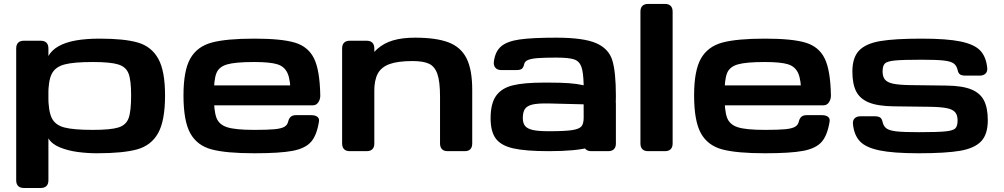

<svg xmlns="http://www.w3.org/2000/svg" viewBox="-20 -770 5114 978"><path d="M226 -66.5V-483.9Q243.4 -515 279 -534.9Q314.6 -554.8 366.6 -564Q418.5 -573.2 488.2 -573.2Q614 -573.2 682.8 -553.1Q751.6 -532.9 786.1 -471Q820.7 -409.2 820.7 -284.2Q820.7 -155 785.5 -92.1Q750.4 -29.3 679.1 -9.3Q607.7 10.7 473.5 10.7Q425.6 10.7 375.8 4.2Q326.1 -2.4 284.4 -19.5Q242.8 -36.6 226 -66.5ZM453 -108.4Q544 -108.4 583.1 -120.7Q622.2 -132.9 635 -167.9Q647.9 -202.8 647.9 -284.2Q647.9 -361.3 634.9 -395.3Q621.9 -429.3 582.5 -441.7Q543.1 -454.1 453 -454.1Q354.5 -454.1 307.9 -441.5Q261.3 -428.8 243.7 -393.9Q226 -359 226 -284.2Q226 -205.2 243.5 -169.1Q261 -133.1 307.4 -120.8Q353.7 -108.4 453 -108.4ZM226.6 -523.4V148.4Q226.6 167.5 216.6 177.5Q206.5 187.5 187.5 187.5H101.6Q82.5 187.5 72.5 177.5Q62.5 167.5 62.5 148.4V-523.4Q62.5 -542.5 72.5 -552.5Q82.5 -562.5 101.6 -562.5H187.5Q206.5 -562.5 216.6 -552.5Q226.6 -542.5 226.6 -523.4Z M914.6 -284.2Q914.6 -410.3 949.2 -471.6Q983.9 -532.9 1058.2 -553.1Q1132.4 -573.2 1275.3 -573.2Q1414.4 -573.2 1482.3 -552.8Q1550.2 -532.3 1579.6 -472.3Q1609.1 -412.2 1611.4 -283.9Q1611.8 -264.9 1601.7 -249.3Q1591.5 -233.6 1573.8 -233.6H1499Q1487.4 -233.6 1478.6 -241.3Q1469.7 -248.9 1465 -260.9Q1460.3 -272.9 1460.3 -285.2Q1460.4 -361 1445.1 -396.1Q1429.8 -431.2 1392.5 -442.6Q1355.3 -454.1 1275.3 -454.1Q1178.2 -454.1 1136.5 -441.8Q1094.8 -429.6 1082 -396.5Q1069.2 -363.4 1069.2 -287.1Q1069.2 -206.3 1082.2 -170.9Q1095.1 -135.5 1136.8 -122Q1178.4 -108.4 1275.3 -108.4Q1343 -108.4 1377.9 -111.7Q1412.9 -115 1428.7 -124.2Q1444.4 -133.3 1448.2 -152.1Q1452.3 -168.1 1461.7 -175.7Q1471.1 -183.4 1487.4 -183.4H1565.8Q1585.6 -183.4 1596.3 -175.2Q1607 -167 1604.9 -152.1Q1593.8 -80.7 1564.2 -47.2Q1534.7 -13.8 1470 -1.5Q1405.4 10.7 1275.3 10.7Q1131.2 10.7 1057.4 -9.1Q983.6 -29 949.1 -91.4Q914.6 -153.8 914.6 -284.2ZM993.6 -335H1547Q1562.3 -335 1570.8 -329.7Q1579.3 -324.4 1582.7 -313.7Q1586 -303 1586 -284.2Q1586 -278.2 1585.6 -271.2Q1585.4 -256.6 1582.7 -249Q1580 -241.4 1572.9 -237.4Q1565.9 -233.4 1552.8 -233.4H993.6Q978.2 -233.4 969.7 -238.7Q961.2 -243.9 957.9 -254.6Q954.5 -265.3 954.5 -284.2Q954.5 -303 957.9 -313.7Q961.2 -324.4 969.7 -329.7Q978.2 -335 993.6 -335Z M1722.7 -39.1V-523.4Q1722.7 -542.5 1732.7 -552.5Q1742.7 -562.5 1761.7 -562.5H1847.7Q1866.7 -562.5 1876.7 -552.5Q1886.7 -542.5 1886.7 -523.4V-39.1Q1886.7 -20 1876.7 -10Q1866.7 0 1847.7 0H1761.7Q1742.7 0 1732.7 -10Q1722.7 -20 1722.7 -39.1ZM2221.4 -39.1V-278.2Q2221.4 -354.8 2207.9 -393.2Q2194.4 -431.6 2165.3 -445.3Q2136.1 -459 2081.7 -459Q2006.2 -459 1963.9 -443.5Q1921.7 -427.9 1904.1 -394.6Q1886.4 -361.3 1886.4 -304.2L1845.4 -443.8Q1868.9 -491.5 1902.2 -521Q1935.5 -550.5 1982.2 -564.3Q2028.9 -578.1 2093.5 -578.1Q2202.1 -578.1 2264.9 -554.1Q2327.8 -530 2356.6 -472.6Q2385.4 -415.1 2385.4 -312.5V-39.1Q2385.4 -20 2375.7 -10Q2366 0 2347.9 0H2260.4Q2241.4 0 2231.4 -10Q2221.4 -20 2221.4 -39.1Z M2479 -167.5Q2479 -242.7 2506.7 -281.7Q2534.4 -320.8 2591 -335Q2647.6 -349.2 2749 -349.2H2778.3Q2836.6 -349.1 2876.1 -346.4Q2915.6 -343.8 2953.1 -335.7Q2951.7 -401.9 2941.2 -430.4Q2930.7 -459 2903.3 -467.8Q2876 -476.6 2812.4 -476.6Q2752.7 -476.6 2719.4 -474Q2686 -471.4 2669.7 -464.5Q2653.3 -457.5 2650.2 -443.9Q2646.4 -426 2637.9 -419.5Q2629.5 -413.1 2610.7 -413.1H2533.1Q2513.8 -413.1 2503.6 -424.7Q2493.4 -436.2 2495.5 -455.5Q2502.3 -508.5 2533.1 -534.2Q2563.8 -560 2627.2 -569Q2690.7 -578.1 2812.4 -578.1Q2952.4 -578.1 3016.5 -550.2Q3080.5 -522.4 3098.8 -463.3Q3117.2 -404.2 3117.2 -281.2Q3117.2 -157.3 3085.9 -98.2Q3054.6 -39.1 2984.5 -19.5Q2914.4 0 2775.4 0Q2656.7 0 2594.2 -14.3Q2531.7 -28.6 2505.4 -64.2Q2479 -99.8 2479 -167.5ZM2953.1 -171.9 2952.9 -238.6 2775.2 -243Q2719.1 -244.1 2691.7 -237.4Q2664.2 -230.7 2653.5 -214.4Q2642.9 -198.1 2643.1 -167.5Q2643.3 -142.7 2654.5 -128.7Q2665.8 -114.6 2693.1 -108.1Q2720.4 -101.6 2775.4 -101.6Q2857.9 -101.6 2894.4 -107.2Q2930.9 -112.9 2942.1 -126.8Q2953.3 -140.7 2953.1 -171.9ZM2953.1 -39.1V-242.2Q2953.1 -261.2 2963.1 -271.2Q2973.1 -281.2 2992.2 -281.2H3078.1Q3097.2 -281.2 3107.2 -271.2Q3117.2 -261.2 3117.2 -242.2V-39.1Q3117.2 -20 3107.2 -10Q3097.2 0 3078.1 0H2992.2Q2973.1 0 2963.1 -10Q2953.1 -20 2953.1 -39.1Z M3242.2 -39.1V-710.9Q3242.2 -730 3252.2 -740Q3262.2 -750 3281.2 -750H3367.2Q3386.2 -750 3396.2 -740Q3406.2 -730 3406.2 -710.9V-39.1Q3406.2 -20 3396.2 -10Q3386.2 0 3367.2 0H3281.2Q3262.2 0 3252.2 -10Q3242.2 -20 3242.2 -39.1Z M3515.6 -284.2Q3515.6 -410.3 3550.3 -471.6Q3585 -532.9 3659.2 -553.1Q3733.5 -573.2 3876.4 -573.2Q4015.4 -573.2 4083.3 -552.8Q4151.3 -532.3 4180.7 -472.3Q4210.2 -412.2 4212.5 -283.9Q4212.9 -264.9 4202.7 -249.3Q4192.6 -233.6 4174.9 -233.6H4100.1Q4088.5 -233.6 4079.6 -241.3Q4070.8 -248.9 4066.1 -260.9Q4061.3 -272.9 4061.3 -285.2Q4061.5 -361 4046.2 -396.1Q4030.9 -431.2 3993.6 -442.6Q3956.3 -454.1 3876.4 -454.1Q3779.3 -454.1 3737.6 -441.8Q3695.9 -429.6 3683.1 -396.5Q3670.3 -363.4 3670.3 -287.1Q3670.3 -206.3 3683.3 -170.9Q3696.2 -135.5 3737.8 -122Q3779.5 -108.4 3876.4 -108.4Q3944 -108.4 3979 -111.7Q4014 -115 4029.7 -124.2Q4045.5 -133.3 4049.3 -152.1Q4053.4 -168.1 4062.8 -175.7Q4072.2 -183.4 4088.5 -183.4H4166.9Q4186.7 -183.4 4197.4 -175.2Q4208.1 -167 4206 -152.1Q4194.8 -80.7 4165.3 -47.2Q4135.7 -13.8 4071.1 -1.5Q4006.4 10.7 3876.4 10.7Q3732.2 10.7 3658.4 -9.1Q3584.7 -29 3550.1 -91.4Q3515.6 -153.8 3515.6 -284.2ZM3594.6 -335H4148Q4163.4 -335 4171.9 -329.7Q4180.4 -324.4 4183.7 -313.7Q4187.1 -303 4187.1 -284.2Q4187.1 -278.2 4186.7 -271.2Q4186.4 -256.6 4183.7 -249Q4181.1 -241.4 4174 -237.4Q4167 -233.4 4153.9 -233.4H3594.6Q3579.3 -233.4 3570.8 -238.7Q3562.3 -243.9 3558.9 -254.6Q3555.6 -265.3 3555.6 -284.2Q3555.6 -303 3558.9 -313.7Q3562.3 -324.4 3570.8 -329.7Q3579.3 -335 3594.6 -335Z M4324.7 -138.2Q4322.8 -156.7 4333.3 -167.2Q4343.8 -177.7 4363.3 -177.7H4435.3Q4454 -177.7 4463.1 -171.6Q4472.2 -165.5 4475.3 -149.9Q4480.5 -126.5 4495.8 -115.6Q4511 -104.7 4547 -100.7Q4583 -96.7 4658.9 -96.7Q4756.2 -96.7 4795.6 -100.7Q4834.9 -104.7 4846.3 -116.2Q4857.7 -127.7 4857.7 -156.6Q4857.7 -183.7 4845.3 -198.2Q4832.9 -212.8 4803.6 -218.9Q4774.3 -225 4719.8 -226L4532.2 -228.4Q4451.4 -229.4 4405.8 -248Q4360.3 -266.7 4341 -304.7Q4321.8 -342.7 4321.8 -405.3Q4321.8 -476.8 4355.9 -512.5Q4390 -548.1 4463.5 -560.7Q4536.9 -573.2 4674.5 -573.2Q4803.2 -573.2 4873.3 -558.6Q4943.4 -544 4973.2 -512.4Q5003 -480.7 5008.7 -424.3Q5010.6 -405.8 5000.1 -395.3Q4989.6 -384.8 4970.1 -384.8H4898.1Q4879.4 -384.8 4870.3 -390.9Q4861.2 -397 4858.1 -412.6Q4852.9 -436 4837.6 -446.9Q4822.4 -457.8 4786.4 -461.8Q4750.4 -465.8 4674.5 -465.8Q4577.1 -465.8 4537.8 -461.8Q4498.5 -457.8 4487.1 -446.3Q4475.7 -434.8 4475.7 -405.9Q4475.7 -378.8 4488.1 -364.3Q4500.5 -349.7 4529.8 -343.6Q4559.1 -337.5 4613.6 -336.5L4801.2 -334.1Q4882 -333.1 4927.6 -314.5Q4973.1 -295.8 4992.4 -257.8Q5011.6 -219.8 5011.6 -157.2Q5011.6 -85.7 4977.5 -50Q4943.4 -14.4 4869.9 -1.8Q4796.5 10.7 4658.9 10.7Q4530.2 10.7 4460.1 -3.9Q4390 -18.5 4360.2 -50.1Q4330.4 -81.8 4324.7 -138.2Z"/></svg>

Font: Gyrochrome
Style: Regular
Weight: 400
Designer: David Moles
Foundry: David Moles
Version: Version 1.005;Glyphs 3.2.3 (3260)